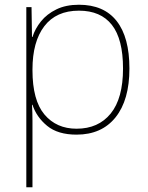

<svg xmlns="http://www.w3.org/2000/svg" viewBox="-20 -558 623 810"><path d="M313 -538Q418 -538 472 -469.5Q526 -401 526 -269Q526 -136 467.5 -63Q409 10 303 10Q224 10 179 -27Q134 -64 117 -116H115Q117 -82 117 -49.5Q117 -17 117 15V232H91V-528H113L115 -402H117Q128 -437 153 -468Q178 -499 218 -518.5Q258 -538 313 -538ZM313 -513Q217 -513 167 -447.5Q117 -382 117 -265V-262Q117 -135 167.5 -75Q218 -15 303 -15Q395 -15 447 -79Q499 -143 499 -269Q499 -393 452 -453Q405 -513 313 -513Z"/></svg>

Font: Noto Sans Cherokee Thin
Style: Regular
Weight: 100
Designer: Monotype Design Team
Foundry: Monotype Imaging Inc.
Version: Version 2.001; ttfautohint (v1.8.4.7-5d5b)